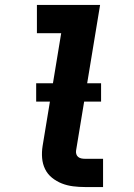

<svg xmlns="http://www.w3.org/2000/svg" viewBox="-20 -755 540 775"><path d="M324 0Q299 0 275 -3Q251 -6 229.5 -14.5Q208 -23 190 -37.5Q172 -52 162 -72.5Q152 -93 150 -117Q148 -141 152 -166L227 -621H129V-735H384L287 -147Q286 -140 288 -133Q290 -126 295.5 -121.5Q301 -117 308.5 -115.5Q316 -114 324 -114H396V0ZM126 -345V-419H388V-345Z"/></svg>

Font: Iosevka SS04 Heavy
Style: Italic
Weight: 900
Italic angle: -9°
Monospace: yes
Designer: Belleve Invis
Foundry: Belleve Invis
Version: Version 19.0.0; ttfautohint (v1.8.4)